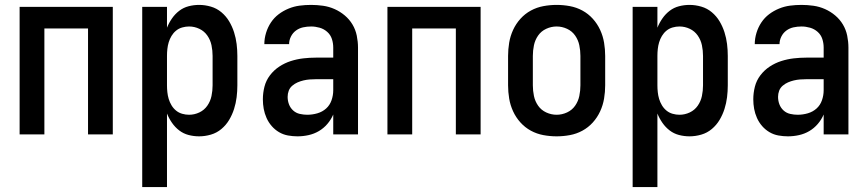

<svg xmlns="http://www.w3.org/2000/svg" viewBox="-20 -548 3540 783"><path d="M60 0V-520H440V0H339V-432H161V0Z M560 215V-520H661V-435Q669 -455 681.5 -473Q694 -491 711 -504Q728 -517 749 -522.5Q770 -528 792 -528Q816 -528 840 -521Q864 -514 883 -498Q902 -482 914.5 -461Q927 -440 934.5 -416.5Q942 -393 945 -368.5Q948 -344 948 -320V-200Q948 -176 945 -151.5Q942 -127 934.5 -103.5Q927 -80 914.5 -59Q902 -38 883 -22Q864 -6 840 1Q816 8 792 8Q770 8 749 2.5Q728 -3 711 -16Q694 -29 681.5 -47Q669 -65 661 -85V215ZM751 -80Q773 -80 793 -89.5Q813 -99 825.5 -117Q838 -135 842.5 -156.5Q847 -178 847 -200V-320Q847 -342 842.5 -363.5Q838 -385 825.5 -403Q813 -421 793 -430.5Q773 -440 751 -440Q737 -440 723 -436Q709 -432 698 -423Q687 -414 679.5 -401.5Q672 -389 668 -375.5Q664 -362 662.5 -348Q661 -334 661 -320V-200Q661 -186 662.5 -172Q664 -158 668 -144.5Q672 -131 679.5 -118.5Q687 -106 698 -97Q709 -88 723 -84Q737 -80 751 -80Z M1193 8Q1174 8 1154.5 4.5Q1135 1 1118 -9Q1101 -19 1088 -34Q1075 -49 1067 -67Q1059 -85 1055.5 -104Q1052 -123 1052 -143Q1052 -169 1058.5 -194.5Q1065 -220 1081 -241Q1097 -262 1119 -276.5Q1141 -291 1166 -299Q1191 -307 1217 -310Q1243 -313 1269 -313H1339V-354Q1339 -372 1333.5 -389Q1328 -406 1314.5 -418Q1301 -430 1283.5 -435Q1266 -440 1249 -440Q1232 -440 1216 -436.5Q1200 -433 1187 -423.5Q1174 -414 1166.5 -399Q1159 -384 1159 -368H1058Q1058 -391 1065 -414Q1072 -437 1085 -456.5Q1098 -476 1116.5 -490Q1135 -504 1157 -513Q1179 -522 1202 -525Q1225 -528 1249 -528Q1273 -528 1297.5 -524.5Q1322 -521 1344.5 -511Q1367 -501 1386 -485Q1405 -469 1417.5 -448Q1430 -427 1435 -402.5Q1440 -378 1440 -354V0H1339V-81Q1330 -60 1315 -42.5Q1300 -25 1280.5 -13.5Q1261 -2 1238.5 3Q1216 8 1193 8ZM1233 -80Q1254 -80 1274.5 -86Q1295 -92 1310 -105.5Q1325 -119 1332 -139Q1339 -159 1339 -180V-225H1269Q1256 -225 1243 -224Q1230 -223 1217.5 -220Q1205 -217 1193.5 -212Q1182 -207 1172 -198.5Q1162 -190 1157.5 -178Q1153 -166 1153 -153Q1153 -137 1158.5 -122.5Q1164 -108 1175.5 -97.5Q1187 -87 1202.5 -83.5Q1218 -80 1233 -80Z M1560 0V-520H1940V0H1839V-432H1661V0Z M2250 8Q2223 8 2196 3Q2169 -2 2145 -15Q2121 -28 2102.5 -48.5Q2084 -69 2072.5 -94Q2061 -119 2056.5 -146Q2052 -173 2052 -200V-320Q2052 -347 2056.5 -374Q2061 -401 2072.5 -426Q2084 -451 2102.5 -471.5Q2121 -492 2145 -505Q2169 -518 2196 -523Q2223 -528 2250 -528Q2277 -528 2304 -523Q2331 -518 2355 -505Q2379 -492 2397.5 -471.5Q2416 -451 2427.5 -426Q2439 -401 2443.5 -374Q2448 -347 2448 -320V-200Q2448 -173 2443.5 -146Q2439 -119 2427.5 -94Q2416 -69 2397.5 -48.5Q2379 -28 2355 -15Q2331 -2 2304 3Q2277 8 2250 8ZM2250 -80Q2272 -80 2292.5 -89.5Q2313 -99 2325.5 -117Q2338 -135 2342.5 -156.5Q2347 -178 2347 -200V-320Q2347 -342 2342.5 -363.5Q2338 -385 2325.5 -403Q2313 -421 2292.5 -430.5Q2272 -440 2250 -440Q2228 -440 2207.5 -430.5Q2187 -421 2174.5 -403Q2162 -385 2157.5 -363.5Q2153 -342 2153 -320V-200Q2153 -178 2157.5 -156.5Q2162 -135 2174.5 -117Q2187 -99 2207.5 -89.5Q2228 -80 2250 -80Z M2560 215V-520H2661V-435Q2669 -455 2681.5 -473Q2694 -491 2711 -504Q2728 -517 2749 -522.5Q2770 -528 2792 -528Q2816 -528 2840 -521Q2864 -514 2883 -498Q2902 -482 2914.5 -461Q2927 -440 2934.5 -416.5Q2942 -393 2945 -368.5Q2948 -344 2948 -320V-200Q2948 -176 2945 -151.5Q2942 -127 2934.5 -103.5Q2927 -80 2914.5 -59Q2902 -38 2883 -22Q2864 -6 2840 1Q2816 8 2792 8Q2770 8 2749 2.5Q2728 -3 2711 -16Q2694 -29 2681.5 -47Q2669 -65 2661 -85V215ZM2751 -80Q2773 -80 2793 -89.5Q2813 -99 2825.5 -117Q2838 -135 2842.5 -156.5Q2847 -178 2847 -200V-320Q2847 -342 2842.5 -363.5Q2838 -385 2825.5 -403Q2813 -421 2793 -430.5Q2773 -440 2751 -440Q2737 -440 2723 -436Q2709 -432 2698 -423Q2687 -414 2679.5 -401.5Q2672 -389 2668 -375.5Q2664 -362 2662.5 -348Q2661 -334 2661 -320V-200Q2661 -186 2662.5 -172Q2664 -158 2668 -144.5Q2672 -131 2679.5 -118.5Q2687 -106 2698 -97Q2709 -88 2723 -84Q2737 -80 2751 -80Z M3193 8Q3174 8 3154.5 4.5Q3135 1 3118 -9Q3101 -19 3088 -34Q3075 -49 3067 -67Q3059 -85 3055.5 -104Q3052 -123 3052 -143Q3052 -169 3058.5 -194.5Q3065 -220 3081 -241Q3097 -262 3119 -276.5Q3141 -291 3166 -299Q3191 -307 3217 -310Q3243 -313 3269 -313H3339V-354Q3339 -372 3333.5 -389Q3328 -406 3314.5 -418Q3301 -430 3283.5 -435Q3266 -440 3249 -440Q3232 -440 3216 -436.5Q3200 -433 3187 -423.5Q3174 -414 3166.5 -399Q3159 -384 3159 -368H3058Q3058 -391 3065 -414Q3072 -437 3085 -456.5Q3098 -476 3116.5 -490Q3135 -504 3157 -513Q3179 -522 3202 -525Q3225 -528 3249 -528Q3273 -528 3297.5 -524.5Q3322 -521 3344.5 -511Q3367 -501 3386 -485Q3405 -469 3417.5 -448Q3430 -427 3435 -402.5Q3440 -378 3440 -354V0H3339V-81Q3330 -60 3315 -42.5Q3300 -25 3280.5 -13.5Q3261 -2 3238.5 3Q3216 8 3193 8ZM3233 -80Q3254 -80 3274.5 -86Q3295 -92 3310 -105.5Q3325 -119 3332 -139Q3339 -159 3339 -180V-225H3269Q3256 -225 3243 -224Q3230 -223 3217.5 -220Q3205 -217 3193.5 -212Q3182 -207 3172 -198.5Q3162 -190 3157.5 -178Q3153 -166 3153 -153Q3153 -137 3158.5 -122.5Q3164 -108 3175.5 -97.5Q3187 -87 3202.5 -83.5Q3218 -80 3233 -80Z"/></svg>

Font: Iosevka Custom Semibold
Style: Regular
Weight: 600
Designer: Belleve Invis
Foundry: Belleve Invis
Version: Version 27.0.2; ttfautohint (v1.8.4)